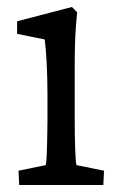

<svg xmlns="http://www.w3.org/2000/svg" viewBox="-20 -530 349 550"><path d="M35 0H276L278 -41L199 -57C196 -69 194 -119 194 -194V-342C194 -405 196 -447 201 -495L186 -510L29 -469V-433L108 -417C112 -390 116 -328 116 -259V-184C115 -86 113 -65 111 -57L33 -41Z"/></svg>

Font: TPK Tissa Web Quiz
Style: Regular
Weight: 400
Designer: Jacques Le Bailly, Suppakit Chalermlarp | Katatrad Co.,Ltd.
Foundry: Jacques Le Bailly, Cadson Demak Co.,Ltd.
Version: Version 5.000;Glyphs 3.1.2 (3151)